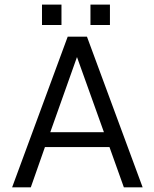

<svg xmlns="http://www.w3.org/2000/svg" viewBox="-20 -808 666 828"><path d="M370.1 -788.1H454.1V-700.2H370.1ZM161.1 -788.1H245.1V-700.2H161.1ZM595.2 0H514.2L452.1 -173.8H173.8L112.8 0H32.2L272 -649.9H355ZM312 -562 196.8 -237.8H428.2Z"/></svg>

Font: Overused Grotesk
Style: Regular
Weight: 400
Version: Version 0.002